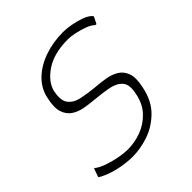

<svg xmlns="http://www.w3.org/2000/svg" viewBox="-148 -573 673 673"><g transform="rotate(-45 189.0 -236.0)"><path d="M4 -60Q4 -62 6 -62Q8 -62 9 -60Q22 -50 45.5 -42Q69 -34 93.5 -29.5Q118 -25 135 -25Q169 -25 202 -37Q235 -49 260 -75Q285 -101 293 -142Q302 -182 286.5 -199.5Q271 -217 242 -222.5Q213 -228 180 -231Q154 -233 129.5 -237.5Q105 -242 87.5 -254Q70 -266 62.5 -289Q55 -312 64 -352Q72 -391 101 -419Q130 -447 173 -462Q216 -477 266 -477Q283 -477 305.5 -473Q328 -469 348.5 -461.5Q369 -454 380 -442Q381 -441 380.5 -440Q380 -439 380 -437L369 -415Q368 -412 362 -415Q353 -424 334.5 -431Q316 -438 295.5 -442.5Q275 -447 260 -447Q190 -447 147.5 -418Q105 -389 97 -352Q89 -313 103 -294.5Q117 -276 145 -270Q173 -264 204 -261Q230 -259 255.5 -255Q281 -251 300 -239.5Q319 -228 327 -205Q335 -182 326 -142Q315 -87 282 -54.5Q249 -22 208 -8.5Q167 5 129 5Q112 5 87 1.5Q62 -2 37 -10Q12 -18 -6 -29Q-6 -33 -5 -35Z"/></g></svg>

Font: Glory Thin Thin
Style: Italic
Weight: 250
Italic angle: -12°
Version: Version 1.011